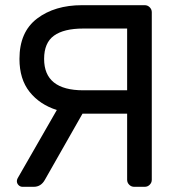

<svg xmlns="http://www.w3.org/2000/svg" viewBox="-20 -720 691 740"><path d="M538 -700Q549 -700 557 -692Q565 -684 565 -673V-27Q565 -16 557 -8Q549 0 538 0H497Q486 0 478 -8Q470 -16 470 -27V-282H298L153 -27Q138 0 110 0H67Q58 0 51.5 -6.5Q45 -13 45 -22Q45 -27 48 -33L199 -296Q133 -317 94 -366Q55 -415 55 -493Q55 -597 123 -648.5Q191 -700 296 -700ZM470 -610H301Q226 -610 188 -582.5Q150 -555 150 -493Q150 -372 301 -372H470Z"/></svg>

Font: Rubik
Style: Regular
Weight: 400
Designer: Hubert & Fischer
Foundry: Hubert & Fischer
Version: Version 1.100